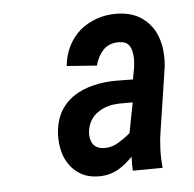

<svg xmlns="http://www.w3.org/2000/svg" viewBox="-38 -759 464 460"><g transform="rotate(-5 194.5 -529.0)"><path d="M264.2 -343.3 335.9 -343.8C334.5 -358.9 334 -373.5 334.5 -388.2C335 -402.8 336.4 -417.5 338.9 -432.6L362.3 -585.9C363.8 -603.5 363.3 -620.6 360.4 -636.7C356.9 -652.8 351.6 -667 343.3 -679.2C335 -691.4 323.7 -701.7 310.5 -709C296.9 -716.3 280.3 -720.7 260.7 -721.2C242.7 -721.7 226.1 -719.2 210.9 -713.9C195.8 -708.5 182.1 -701.2 170.4 -691.4C158.7 -681.2 149.4 -669.4 142.1 -655.3C134.8 -641.1 129.9 -625 128.4 -606.9L200.7 -601.6C204.1 -616.2 210.9 -628.4 220.2 -638.7C229.5 -648.4 242.7 -653.3 259.3 -652.8C268.1 -652.3 274.9 -650.4 279.3 -646C283.7 -641.6 286.6 -635.7 288.1 -629.4C289.6 -623 290.5 -615.7 290.5 -608.4C290 -601.1 289.6 -593.8 288.6 -587.4L283.7 -561L243.7 -561.5C224.6 -561.5 206.1 -559.6 188.5 -555.2C170.4 -550.8 154.8 -544.4 141.1 -535.2C127 -525.9 115.7 -513.7 107.4 -499C99.1 -483.9 94.2 -465.8 93.3 -444.3C92.8 -430.2 94.2 -416.5 97.7 -403.3C101.1 -390.1 106.9 -378.9 114.3 -369.1C121.6 -359.4 130.9 -351.6 142.1 -345.7C153.3 -339.8 167 -336.9 182.6 -336.9C199.7 -336.9 214.8 -340.8 228 -348.1C241.2 -355.5 252.9 -365.2 264.2 -377C263.7 -365.7 263.7 -354.5 264.2 -343.3ZM202.1 -403.3C189 -403.3 179.2 -407.7 173.8 -416C168.5 -424.3 166.5 -434.6 168 -446.8C169.4 -457 172.4 -465.8 177.2 -473.1C181.6 -480.5 187.5 -486.3 194.8 -491.2C202.1 -496.1 210 -500 218.8 -502.4C227.1 -504.9 236.3 -505.9 245.6 -506.3H278.3L264.2 -433.6C255.9 -426.3 246.1 -419.4 235.8 -413.1C225.6 -406.7 214.4 -403.3 202.1 -403.3Z"/></g></svg>

Font: Roboto Condensed
Style: Italic
Weight: 400
Designer: Google
Version: Version 1.000;PS 001.000;hotconv 1.0.88;makeotf.lib2.5.64775